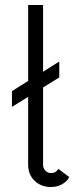

<svg xmlns="http://www.w3.org/2000/svg" viewBox="-20 -746 318 771"><path d="M258 -35Q250 -18 230 -6.5Q210 5 185 5Q145 5 119 -20Q93 -45 93 -85V-357L28 -317V-380L93 -421V-726H153V-458L218 -499V-435L153 -395V-84Q153 -70 162.5 -60.5Q172 -51 185 -51Q205 -51 214 -68Z"/></svg>

Font: Bellota
Style: Regular
Weight: 400
Designer: Kemie Guaida
Foundry: Kemie Guaida
Version: Version 4.001